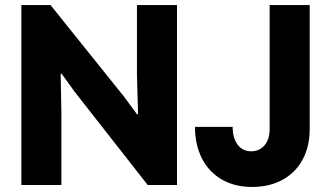

<svg xmlns="http://www.w3.org/2000/svg" viewBox="-20 -740 1325 768"><path d="M65.4 0V-719.7H182.1L475.6 -354L527.8 -283.2H532.2L527.8 -439.5V-719.7H688V0H570.8L279.3 -372.1L226.6 -444.8H222.7L225.6 -281.7V0ZM988.3 7.8Q918.5 7.8 867.2 -22Q815.9 -51.8 788.1 -105.7Q760.3 -159.7 759.8 -232.4H910.6Q910.6 -187.5 930.7 -161.1Q950.7 -134.8 984.9 -134.8Q1017.1 -134.8 1037.8 -158.4Q1058.6 -182.1 1058.6 -223.6V-719.7H1218.8V-225.6Q1218.8 -152.8 1189.9 -100.6Q1161.1 -48.3 1109.1 -20.3Q1057.1 7.8 988.3 7.8Z"/></svg>

Font: Reddit Sans ExtraBold
Style: Regular
Weight: 800
Designer: Stephen Hutchings
Foundry: Reddit
Version: Version 1.014; ttfautohint (v1.8.4.7-5d5b)